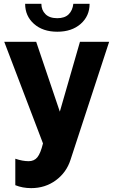

<svg xmlns="http://www.w3.org/2000/svg" viewBox="-20 -741 592 992"><path d="M275.9 -577.1Q201.2 -577.1 155.5 -617.7Q109.9 -658.2 109.9 -721.2H193.8Q193.8 -689 214.8 -668Q235.8 -647 275.9 -647Q314.5 -647 334.7 -667Q355 -687 358.9 -721.2H442.9Q442.9 -658.2 397 -617.7Q351.1 -577.1 275.9 -577.1ZM59.1 79.1Q96.7 91.8 127.9 91.8Q156.7 91.8 173.1 71.5Q189.5 51.3 202.1 0L2 -524.9H167L289.1 -164.1L393.1 -524.9H543.9L344.2 85Q323.2 150.4 268.3 190.7Q213.4 231 141.1 231Q96.7 231 59.1 215.8Z"/></svg>

Font: Rawline ExtraBold
Style: Regular
Weight: 800
Designer: Matt McInerney, Pablo Impallari, Rodrigo Fuenzalida
Foundry: Matt McInerney, Pablo Impallari, Rodrigo Fuenzalida
Version: Version 4.020;PS 004.020;hotconv 1.0.88;makeotf.lib2.5.64775